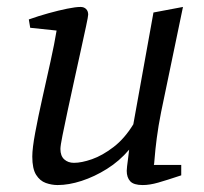

<svg xmlns="http://www.w3.org/2000/svg" viewBox="-20 -525 589 553"><path d="M146 8Q129 8 112 2Q95 -4 84 -21.5Q73 -39 73 -74Q73 -98 81.5 -143.5Q90 -189 102 -242.5Q114 -296 125.5 -348Q137 -400 143 -437L67 -445L63 -469Q91 -479 120 -487Q149 -495 173.5 -500Q198 -505 212 -505Q222 -505 228 -499Q234 -493 234 -483Q234 -478 228 -450Q222 -422 213 -381Q204 -340 194 -294.5Q184 -249 175 -207Q166 -165 160 -135Q154 -105 154 -96Q154 -76 165 -66Q176 -56 193 -56Q215 -56 245 -66.5Q275 -77 307 -101.5Q339 -126 364 -167L422 -489L507 -505L444 -202Q436 -162 431.5 -127Q427 -92 425.5 -71Q424 -50 423 -50H502V-20Q460 -6 435.5 1Q411 8 391 8Q365 8 355 -3Q345 -14 345 -33Q345 -36 346 -46Q347 -56 349 -69.5Q351 -83 352 -94Q324 -61 288 -38.5Q252 -16 215 -4Q178 8 146 8Z"/></svg>

Font: Manuale
Style: Italic
Weight: 400
Italic angle: -11°
Designer: Eduardo Tunni / Pablo Cosgaya
Foundry: Eduardo Tunni / Pablo Cosgaya
Version: Version 1.002